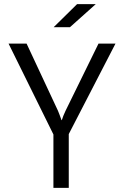

<svg xmlns="http://www.w3.org/2000/svg" viewBox="-20 -912 597 932"><path d="M239.3 -259.3 21.6 -700.2H109.1L261.5 -374.1Q264.4 -367.4 269.3 -354.3Q274.2 -341.1 278.6 -328.7H280Q282 -336.5 287.4 -349.7Q292.7 -362.9 298.1 -374.1L458.1 -700.2H540.5L313.8 -261.2V0H239.3ZM354.2 -892H444.9L319.6 -780H240.5Z"/></svg>

Font: DavidDev Light
Style: Regular
Weight: 300
Designer: David.dev
Foundry: David.dev
Version: Version 1.001;FEAKit 1.0